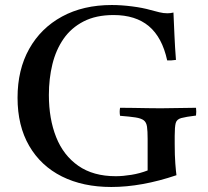

<svg xmlns="http://www.w3.org/2000/svg" viewBox="-20 -731 828 766"><path d="M424 15Q311 15 227 -27Q143 -69 96.5 -149Q50 -229 50 -341Q50 -453 96.5 -536Q143 -619 227.5 -665Q312 -711 426 -711Q464 -711 507 -705.5Q550 -700 581 -691Q600 -686 616 -682Q632 -678 648 -678Q660 -678 672 -681Q674 -637 676 -590Q678 -543 682 -492Q661 -489 647 -490Q627 -582 574 -626.5Q521 -671 433 -671Q363 -671 313.5 -645.5Q264 -620 233.5 -576Q203 -532 189 -474.5Q175 -417 175 -352Q175 -257 204 -184Q233 -111 292.5 -69.5Q352 -28 442 -28Q470 -28 504 -33.5Q538 -39 569 -51V-177Q569 -208 566.5 -225.5Q564 -243 553.5 -251Q543 -259 520.5 -262.5Q498 -266 459 -269Q456 -285 459 -301Q480 -301 510 -300.5Q540 -300 570.5 -299.5Q601 -299 621 -299Q652 -299 692.5 -300Q733 -301 762 -301Q764 -286 762 -270Q721 -265 703 -260Q685 -255 681 -240Q677 -225 677 -189V-157Q677 -110 679.5 -78Q682 -46 684 -32Q545 15 424 15Z"/></svg>

Font: Tiro Devanagari Hindi
Style: Regular
Weight: 400
Designer: Devanagari: John Hudson & Fiona Ross. Latin: John Hudson.
Foundry: Tiro Typeworks Ltd.
Version: Version 1.52